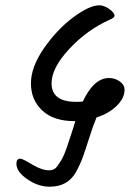

<svg xmlns="http://www.w3.org/2000/svg" viewBox="-20 -665 524 726"><path d="M261 -207Q183 -207 140 -247Q97 -287 97 -349.5Q97 -412 146.5 -483Q196 -554 257 -599.5Q318 -645 356 -645Q373 -645 393 -631Q413 -617 413 -605Q413 -598 394 -590Q309 -552 242 -480Q175 -408 175 -350Q175 -280 267 -280Q284 -280 293 -281Q335 -370 392 -370Q415 -370 433 -357Q451 -344 451 -326Q451 -294 421.5 -265Q392 -236 345 -221Q332 -190 317.5 -144Q303 -98 293 -70.5Q283 -43 267 -14Q236 41 168 41Q124 41 83 12.5Q42 -16 42 -46Q42 -65 57 -65Q65 -65 101.5 -43Q138 -21 166 -21Q186 -21 197.5 -37.5Q209 -54 215 -65Q221 -76 228.5 -96Q236 -116 240 -130Q249 -155 265 -207Z"/></svg>

Font: Kalam
Style: Regular
Weight: 400
Designer: Lipi Raval (Devanagari and Latin), Jonny Pinhorn (Latin)
Foundry: Indian Type Foundry
Version: Version 2.001;PS 1.0;hotconv 1.0.79;makeotf.lib2.5.61930; tt